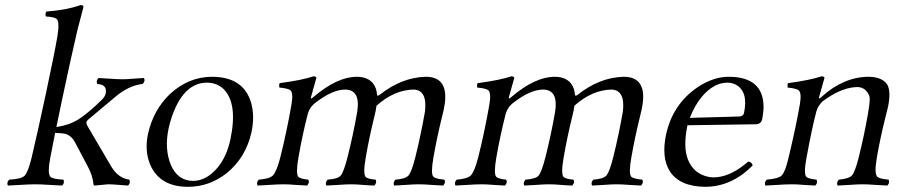

<svg xmlns="http://www.w3.org/2000/svg" viewBox="-20 -718 3498 748"><path d="M103 -103Q127.4 -206.5 159.2 -355Q193.8 -518.1 203.6 -576.2Q212.9 -633.3 200.7 -644.5Q190.9 -651.9 159.2 -653.8Q154.8 -661.1 160.2 -672.9Q239.3 -679.2 290 -696.8Q292 -697.8 293.5 -698.2Q304.7 -698.2 304.7 -692.4Q304.7 -690.4 304.7 -689Q304.7 -689 281.7 -601.1Q281.2 -599.6 281.2 -599.1Q252.4 -474.6 221.7 -329.1Q210.4 -277.3 199.7 -223.1Q248 -230 285.6 -252.9Q327.6 -280.3 378.4 -331.1Q394.5 -346.7 392.6 -367.7Q390.1 -388.2 361.3 -390.6Q359.9 -390.6 358.9 -391.1Q353 -402.8 363.8 -414.1Q378.9 -413.6 404.8 -411.6Q437.5 -409.2 457 -409.2Q475.6 -409.2 501.5 -411.6Q525.4 -413.6 541 -414.1Q546.9 -402.3 536.1 -391.1Q479.5 -384.8 424.8 -336.9L322.3 -251Q317.4 -246.1 316.4 -241.2Q315.9 -236.3 320.3 -228L413.1 -69.8Q440.4 -23.9 483.9 -18.1Q489.7 -6.3 479 4.9Q466.3 4.4 444.8 2.4Q417 0 400.9 0Q397.9 0 354 4.4Q350.1 4.9 347.2 4.9Q344.7 3.4 344.2 0Q341.3 -33.2 321.8 -69.8L272.5 -163.1Q257.3 -191.9 231 -197.3Q216.8 -199.7 194.8 -200.2Q182.1 -136.7 175.8 -103Q164.1 -41 176.8 -28.8Q187 -20 227.1 -18.1Q232.9 -6.3 222.2 4.9Q204.1 4.4 174.8 2.4Q139.6 0 116.9 0Q94.2 0 58.1 2.4Q28.3 4.4 10.7 4.9Q4.9 -6.8 15.6 -18.1Q62.5 -20.5 75.7 -33.2Q89.8 -48.8 103 -103Z M556.2 -194.8Q577.1 -290 642.6 -352.1Q714.8 -418.5 805.7 -418.9Q927.7 -418.9 958 -318.8Q973.1 -267.1 960 -204.1Q938 -104.5 863.8 -43.9Q795.9 9.8 712.4 9.8Q602.1 9.8 564.9 -77.1Q543 -130.4 556.2 -194.8ZM786.6 -396Q701.2 -396 655.8 -280.3Q644 -250 636.7 -216.8Q620.1 -138.2 645.5 -75.7Q671.9 -14.2 731.4 -13.2Q783.7 -13.2 827.6 -64.9Q863.3 -108.4 877.4 -173.8Q907.2 -314.9 851.1 -371.1Q825.2 -395.5 786.6 -396Z M1203.1 -313Q1185.1 -296.9 1178.7 -272.9Q1157.2 -188.5 1142.6 -104Q1131.8 -41.5 1142.1 -29.3Q1150.4 -21 1181.2 -18.1Q1187 -6.3 1176.3 4.9Q1157.7 4.4 1132.8 2.4Q1105 0 1085.4 0Q1062.5 0 1028.3 2.4Q1000 4.4 983.4 4.9Q977.5 -6.8 988.3 -18.1Q1031.2 -21.5 1043.9 -35.2Q1058.1 -51.3 1071.8 -104Q1097.7 -207.5 1115.7 -312Q1123.5 -357.4 1110.4 -367.2Q1099.6 -374 1067.9 -377Q1066.9 -388.7 1069.3 -394Q1157.7 -405.8 1202.1 -420.9Q1212.9 -419.4 1212.4 -414.1Q1211.9 -413.1 1191.9 -340.8Q1189.9 -332.5 1194.8 -335Q1197.3 -336.4 1202.1 -340.8Q1293.5 -418.5 1369.6 -418.9Q1426.8 -418.9 1443.8 -374Q1448.2 -361.8 1448.7 -349.1Q1450.2 -341.8 1458.5 -348.1Q1544.4 -416.5 1638.7 -418.9Q1726.6 -418.9 1712.9 -314.9Q1710 -293.5 1703.1 -267.1Q1682.6 -185.1 1668.5 -104Q1657.7 -42 1668 -29.8Q1677.2 -21 1711.4 -18.1Q1717.3 -6.8 1706.5 4.9Q1687.5 4.4 1661.6 2.4Q1631.8 0 1611.3 0Q1590.8 0 1561 2.4Q1533.7 4.4 1515.6 4.9Q1509.8 -6.3 1520.5 -18.1Q1560.5 -21 1572.3 -35.2Q1584 -50.3 1597.7 -104Q1620.1 -193.8 1635.7 -284.2Q1645 -366.2 1592.8 -369.1Q1516.1 -368.2 1446.8 -306.2Q1444.3 -286.6 1439.5 -268.1Q1418.9 -186 1404.8 -104Q1393.6 -40 1404.8 -28.3Q1413.6 -20.5 1443.4 -18.1Q1449.2 -6.8 1438.5 4.9Q1419.4 4.4 1395 2.4Q1367.7 0 1347.7 0Q1327.1 0 1296.9 2.4Q1269.5 4.4 1251.5 4.9Q1245.6 -6.3 1256.3 -18.1Q1296.4 -21 1307.6 -34.2Q1319.3 -48.8 1333.5 -104Q1356 -192.9 1371.6 -282.2Q1385.3 -368.2 1325.2 -369.1Q1274.4 -369.1 1206.5 -315.9Q1204.1 -314 1203.1 -313Z M1974.1 -313Q1956.1 -296.9 1949.7 -272.9Q1928.2 -188.5 1913.6 -104Q1902.8 -41.5 1913.1 -29.3Q1921.4 -21 1952.1 -18.1Q1958 -6.3 1947.3 4.9Q1928.7 4.4 1903.8 2.4Q1876 0 1856.4 0Q1833.5 0 1799.3 2.4Q1771 4.4 1754.4 4.9Q1748.5 -6.8 1759.3 -18.1Q1802.2 -21.5 1814.9 -35.2Q1829.1 -51.3 1842.8 -104Q1868.7 -207.5 1886.7 -312Q1894.5 -357.4 1881.3 -367.2Q1870.6 -374 1838.9 -377Q1837.9 -388.7 1840.3 -394Q1928.7 -405.8 1973.1 -420.9Q1983.9 -419.4 1983.4 -414.1Q1982.9 -413.1 1962.9 -340.8Q1960.9 -332.5 1965.8 -335Q1968.3 -336.4 1973.1 -340.8Q2064.5 -418.5 2140.6 -418.9Q2197.8 -418.9 2214.8 -374Q2219.2 -361.8 2219.7 -349.1Q2221.2 -341.8 2229.5 -348.1Q2315.4 -416.5 2409.7 -418.9Q2497.6 -418.9 2483.9 -314.9Q2481 -293.5 2474.1 -267.1Q2453.6 -185.1 2439.5 -104Q2428.7 -42 2439 -29.8Q2448.2 -21 2482.4 -18.1Q2488.3 -6.8 2477.5 4.9Q2458.5 4.4 2432.6 2.4Q2402.8 0 2382.3 0Q2361.8 0 2332 2.4Q2304.7 4.4 2286.6 4.9Q2280.8 -6.3 2291.5 -18.1Q2331.5 -21 2343.3 -35.2Q2355 -50.3 2368.7 -104Q2391.1 -193.8 2406.7 -284.2Q2416 -366.2 2363.8 -369.1Q2287.1 -368.2 2217.8 -306.2Q2215.3 -286.6 2210.4 -268.1Q2189.9 -186 2175.8 -104Q2164.6 -40 2175.8 -28.3Q2184.6 -20.5 2214.4 -18.1Q2220.2 -6.8 2209.5 4.9Q2190.4 4.4 2166 2.4Q2138.7 0 2118.7 0Q2098.1 0 2067.9 2.4Q2040.5 4.4 2022.5 4.9Q2016.6 -6.3 2027.3 -18.1Q2067.4 -21 2078.6 -34.2Q2090.3 -48.8 2104.5 -104Q2127 -192.9 2142.6 -282.2Q2156.2 -368.2 2096.2 -369.1Q2045.4 -369.1 1977.5 -315.9Q1975.1 -314 1974.1 -313Z M2667.5 -258.8 2861.8 -264.2Q2875.5 -266.1 2878.4 -276.9Q2896 -359.9 2847.7 -387.7Q2832 -396 2813.5 -396Q2761.2 -396 2714.8 -341.8Q2686 -307.1 2667.5 -258.8ZM2895.5 -88.9Q2910.2 -85.9 2912.1 -73.2Q2830.6 9.3 2727.5 9.8Q2627.9 8.8 2589.4 -50.8Q2556.2 -104 2574.7 -192.9Q2600.1 -311.5 2697.3 -377.9Q2758.8 -418.9 2818.4 -418.9Q2953.6 -418.9 2954.6 -302.7Q2954.6 -278.3 2948.7 -251Q2943.8 -235.4 2927.2 -233.9L2658.2 -230Q2640.6 -145 2660.2 -96.2Q2682.1 -41.5 2738.8 -29.3Q2749.5 -26.9 2759.3 -26.9Q2819.3 -26.9 2884.3 -79.6Q2890.1 -84.5 2895.5 -88.9Z M3180.7 -340.8Q3267.1 -418.5 3364.3 -418.9Q3419.4 -418 3438 -386.2Q3451.2 -358.9 3439.5 -301.3Q3436.5 -287.1 3428.7 -257.8Q3409.2 -180.2 3396 -104Q3385.3 -41.5 3397.9 -29.3Q3407.7 -21 3441.9 -18.1Q3447.8 -6.8 3437 4.9Q3418.5 4.4 3391.6 2.4Q3360.8 0 3340.1 0Q3319.3 0 3289.1 2.4Q3261.2 4.4 3243.2 4.9Q3237.3 -6.3 3248 -18.1Q3288.1 -22 3299.3 -34.7Q3311.5 -49.8 3325.2 -104Q3346.2 -188 3360.8 -271Q3370.6 -327.6 3367.7 -340.8Q3367.2 -343.3 3366.2 -345.2Q3353.5 -376.5 3322.8 -378.9Q3266.6 -378.9 3202.6 -335.9Q3192.9 -329.1 3184.6 -323.2Q3166.5 -305.7 3160.2 -283.2Q3144 -222.7 3122.1 -104Q3110.4 -41.5 3121.1 -29.3Q3129.9 -21 3161.1 -18.1Q3167 -6.3 3156.2 4.9Q3137.7 4.4 3112.8 2.4Q3085.4 0 3065.9 0Q3043 0 3007.8 2.4Q2979 4.4 2961.9 4.9Q2956.1 -6.8 2966.8 -18.1Q3012.7 -22 3025.4 -34.2Q3039.6 -49.3 3052.2 -104Q3081.1 -224.6 3096.2 -312Q3104 -357.4 3090.3 -367.2Q3080.1 -373.5 3048.3 -377Q3047.4 -388.7 3049.8 -394Q3136.7 -405.8 3181.6 -420.9Q3192.4 -419.4 3191.9 -414.1Q3191.4 -413.1 3171.4 -340.8Q3168.9 -330.6 3175.8 -336.4Q3178.2 -338.4 3180.7 -340.8Z"/></svg>

Font: Linux Libertine Display Slanted O
Style: Slanted
Weight: 400
Designer: Philipp H. Poll
Foundry: Philipp H. Poll
Version: Version 5.0.9